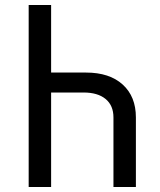

<svg xmlns="http://www.w3.org/2000/svg" viewBox="-20 -750 640 770"><path d="M185 -730V-459H325Q419 -459 472 -411Q525 -363 525 -279V0H435V-279Q435 -327 403.5 -353Q372 -379 315 -379H185V0H95V-730Z"/></svg>

Font: JetBrainsMono NFM
Style: Regular
Weight: 400
Monospace: yes
Designer: Philipp Nurullin, Konstantin Bulenkov
Foundry: JetBrains
Version: Version 2.304; ttfautohint (v1.8.4.7-5d5b);Nerd Fonts 3.3.0